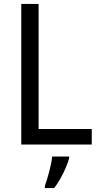

<svg xmlns="http://www.w3.org/2000/svg" viewBox="-20 -734 508 975"><path d="M88 0H446V-79H176V-714H88ZM331 70V61H245C241 103 221 175 208 209V221H255C288 179 320 111 331 70Z"/></svg>

Font: Noto Sans Khmer UI SemiCondensed
Style: Regular
Weight: 400
Width: 4
Designer: Danh Hong and the Monotype Design Team
Foundry: Monotype Imaging Inc.
Version: Version 2.002